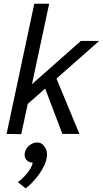

<svg xmlns="http://www.w3.org/2000/svg" viewBox="-20 -720 553 1032"><path d="M129.5 -161.7 137.7 -255 414.7 -500H513ZM94.3 1 15.3 0 164.3 -700H244.3ZM315.3 0 209.2 -280 272.8 -323.3 407 0ZM156 154.2Q133.3 154.2 121.2 138.4Q109 122.7 113.7 100Q117.2 84.5 126.9 72.4Q136.7 60.3 150.6 53.1Q164.5 45.8 179 45.8Q201.7 45.8 214.2 61.6Q226.8 77.3 222 100Q218.7 114.5 208.5 127.1Q198.3 139.7 184.9 146.9Q171.5 154.2 156 154.2ZM75.8 258.8Q103.7 238.8 127.4 209.1Q151.2 179.3 156 154.2L214.8 62.5Q233 83.8 232.7 110.4Q232.3 137 220.2 164.3Q208 191.7 189.6 217.2Q171.2 242.8 151.9 262.2Q132.7 281.7 117.8 292.5Z"/></svg>

Font: Epunda Sans Light
Style: Italic
Weight: 300
Italic angle: -12.0243°
Designer: Simon Atzbach
Foundry: typofactur
Version: Version 2.204